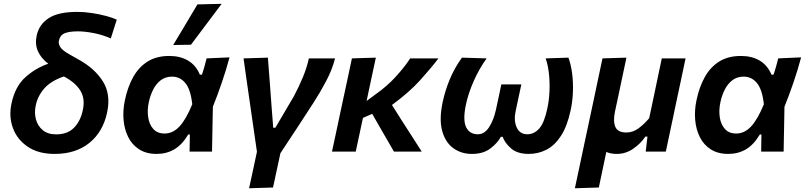

<svg xmlns="http://www.w3.org/2000/svg" viewBox="-20 -810 4305 1026"><path d="M272 12.5Q184.5 12.5 127.8 -26.2Q71 -65 48.8 -126.5Q26.5 -188 41.5 -257Q60.5 -347 114.5 -396.2Q168.5 -445.5 238 -469.5Q200.5 -497.5 183.2 -535.2Q166 -573 176 -620Q188.5 -679 240 -712.8Q291.5 -746.5 393 -746.5Q431 -746.5 471.8 -740.2Q512.5 -734 547.8 -724.5Q583 -715 604 -705L572 -604.5Q528.5 -624 480.8 -633.2Q433 -642.5 396.5 -642.5Q352 -642.5 326.8 -632.8Q301.5 -623 294.5 -592.5Q291.5 -576.5 301.8 -559Q312 -541.5 351 -519.5L401.5 -491Q487 -443.5 530 -374.8Q573 -306 552.5 -209.5Q530.5 -105.5 457.8 -46.5Q385 12.5 272 12.5ZM171 -246.5Q162.5 -207.5 172 -172.2Q181.5 -137 208.5 -114.5Q235.5 -92 280.5 -92Q341 -92 375.8 -127.8Q410.5 -163.5 422.5 -221.5Q436 -283.5 409 -326.5Q382 -369.5 321.5 -401.5Q252.5 -378 217 -337.8Q181.5 -297.5 171 -246.5Z M817 12.5Q761.5 12.5 723.5 -12Q685.5 -36.5 665 -77.8Q644.5 -119 640.2 -170.2Q636 -221.5 647.5 -275Q662 -344.5 691.5 -397.8Q721 -451 768.5 -481Q816 -511 885 -511Q943 -511 985 -486.2Q1027 -461.5 1048 -411H1059Q1067.5 -435.5 1073.2 -456.8Q1079 -478 1084 -498L1206.5 -503.5Q1189 -437.5 1165.2 -368.2Q1141.5 -299 1117.5 -239.5Q1116.5 -179.5 1115.2 -119.5Q1114 -59.5 1113 0H993Q993.5 -23 993.8 -46.2Q994 -69.5 994.5 -91.5H986Q953 -36 911.2 -11.8Q869.5 12.5 817 12.5ZM859.5 -96.5Q903.5 -96.5 938.5 -133.5Q973.5 -170.5 1007.5 -253Q998.5 -333 970 -366.8Q941.5 -400.5 900 -400.5Q864 -400.5 839 -381.2Q814 -362 798.5 -331.2Q783 -300.5 775.5 -265.5Q766 -222 771.8 -183.5Q777.5 -145 799.2 -120.8Q821 -96.5 859.5 -96.5ZM905.5 -569.5Q938.5 -624.5 970.8 -678.5Q1003 -732.5 1035 -786.5L1164.5 -789.5Q1122.5 -733.5 1081.5 -679Q1040.5 -624.5 1000.5 -571Z M1311 196Q1321.5 147.5 1332 99.5Q1342.5 51.5 1353 1Q1346 -47 1339.2 -94.8Q1332.5 -142.5 1325.5 -189.5L1313 -276.5Q1305 -331.5 1297 -387.2Q1289 -443 1281.5 -498L1411.5 -502Q1416 -442.5 1421.5 -372.2Q1427 -302 1431.5 -237L1440 -127.5H1451.5Q1477 -170.5 1501.8 -213Q1526.5 -255.5 1551.5 -297.5Q1578.5 -349 1599 -398.5Q1619.5 -448 1630.5 -498H1770.5Q1755 -437.5 1722.5 -376Q1690 -314.5 1655.5 -261.5Q1612 -193.5 1567.2 -125.8Q1522.5 -58 1478.5 8.5Q1468 56.5 1458.5 101Q1449 145.5 1439 192Z M1754 0Q1765.5 -53.5 1776.5 -104.2Q1787.5 -155 1800.5 -217.5L1811 -266.5Q1826 -336.5 1837.5 -389.5Q1849 -442.5 1860.5 -498L1988.5 -502Q1974 -435.5 1961.5 -376.5Q1949 -317.5 1939 -270.5L1985 -304.5Q2048.5 -349 2095.5 -400.8Q2142.5 -452.5 2172 -498H2323Q2284 -446.5 2225 -381.2Q2166 -316 2074.5 -249L2127 -166Q2151.5 -128.5 2179 -85.2Q2206.5 -42 2233.5 0H2085Q2067 -31.5 2049.8 -61.2Q2032.5 -91 2014 -123L1969 -201.5L1919.5 -180Q1909.5 -133 1900.2 -89.8Q1891 -46.5 1881 0Z M2501.5 12.5Q2444.5 12.5 2402 -18.5Q2359.5 -49.5 2342.8 -111Q2326 -172.5 2345.5 -264.5Q2359 -327.5 2384.2 -387.8Q2409.5 -448 2448.5 -502L2580.5 -498Q2542 -445 2512.5 -379.2Q2483 -313.5 2469.5 -250Q2452.5 -168 2471 -130.2Q2489.5 -92.5 2533.5 -92.5Q2569 -92.5 2593.5 -130.2Q2618 -168 2630 -223Q2637.5 -257.5 2645 -292.5Q2652.5 -327.5 2659 -359H2766Q2759 -326.5 2751 -289.5Q2743 -252.5 2735.5 -216.5Q2724.5 -165.5 2741.2 -129Q2758 -92.5 2797.5 -92.5Q2834.5 -92.5 2861.8 -123.5Q2889 -154.5 2905 -231.5Q2914 -272.5 2916.2 -320.8Q2918.5 -369 2913.5 -415.2Q2908.5 -461.5 2896 -498L3017.5 -502Q3031.5 -464 3037.5 -416Q3043.5 -368 3041.5 -317.8Q3039.5 -267.5 3029.5 -221.5Q3011 -135 2977.5 -83.8Q2944 -32.5 2900 -10Q2856 12.5 2805.5 12.5Q2745 12.5 2711.5 -16.5Q2678 -45.5 2666 -79H2656.5Q2638.5 -45.5 2600.5 -16.5Q2562.5 12.5 2501.5 12.5Z M3052 196Q3063.5 142 3074.8 89.2Q3086 36.5 3099 -25L3151.5 -271Q3166 -339 3177 -391.8Q3188 -444.5 3199.5 -498L3327.5 -502Q3316 -448.5 3305 -396Q3294 -343.5 3282 -287L3266 -212.5Q3255.5 -161 3268.5 -131.5Q3281.5 -102 3327 -102Q3362 -102 3391.5 -123.8Q3421 -145.5 3449 -178L3472 -286Q3484 -343.5 3494.5 -393.8Q3505 -444 3516.5 -498H3643.5Q3632 -443.5 3621 -391.5Q3610 -339.5 3595.5 -272L3575 -174.5Q3567 -136.5 3557.5 -92Q3548 -47.5 3538 0H3430.5Q3433 -20 3435.2 -40Q3437.5 -60 3440 -80H3428.5Q3404.5 -43.5 3364.2 -15.5Q3324 12.5 3275.5 12.5Q3243.5 12.5 3220 2Q3209.5 51.5 3200 97Q3190.5 142.5 3180 192Z M3871.5 12.5Q3816 12.5 3778 -12Q3740 -36.5 3719.5 -77.8Q3699 -119 3694.8 -170.2Q3690.5 -221.5 3702 -275Q3716.5 -344.5 3746 -397.8Q3775.5 -451 3823 -481Q3870.5 -511 3939.5 -511Q3997.5 -511 4039.5 -486.2Q4081.5 -461.5 4102.5 -411H4113.5Q4122 -435.5 4127.8 -456.8Q4133.5 -478 4138.5 -498L4261 -503.5Q4243.5 -437.5 4219.8 -368.2Q4196 -299 4172 -239.5Q4171 -179.5 4169.8 -119.5Q4168.5 -59.5 4167.5 0H4047.5Q4048 -23 4048.2 -46.2Q4048.5 -69.5 4049 -91.5H4040.5Q4007.5 -36 3965.8 -11.8Q3924 12.5 3871.5 12.5ZM3914 -96.5Q3958 -96.5 3993 -133.5Q4028 -170.5 4062 -253Q4053 -333 4024.5 -366.8Q3996 -400.5 3954.5 -400.5Q3918.5 -400.5 3893.5 -381.2Q3868.5 -362 3853 -331.2Q3837.5 -300.5 3830 -265.5Q3820.5 -222 3826.2 -183.5Q3832 -145 3853.8 -120.8Q3875.5 -96.5 3914 -96.5Z"/></svg>

Font: Commissioner SemiBold
Style: Italic
Weight: 600
Italic angle: -12°
Designer: Kostas Bartsokas
Foundry: Kostas Bartsokas
Version: Version 1.000; ttfautohint (v1.8.3)